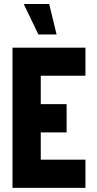

<svg xmlns="http://www.w3.org/2000/svg" viewBox="-20 -916 474 936"><path d="M95.7 -896.5H219.7L255.9 -748H167ZM41 0V-683.6H396.5V-546.9H178.7V-408.2H304.7V-270.5H178.7V-137.7H396.5V0Z"/></svg>

Font: Post No Bills Colombo ExtraBold
Style: Regular
Weight: 800
Designer: Kosala Senevirathne, Siva Puranthara, Lasantha Premarathna, Tharique Azeez
Foundry: Mooniak
Version: Version 1.220 ; ttfautohint (v1.6)